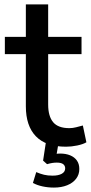

<svg xmlns="http://www.w3.org/2000/svg" viewBox="-20 -655 411 869"><path d="M279 9Q188 9 142.5 -38Q97 -85 97 -174V-410H2V-488H97V-635H198V-488H349V-410H198V-182Q198 -129 220.5 -102Q243 -75 294 -75Q309 -75 324.5 -79Q340 -83 355 -87L371 -11Q356 -2 329.5 3.5Q303 9 279 9ZM224 194Q197 194 172 188.5Q147 183 129 173L144 124Q163 132 179.5 136Q196 140 218 140Q244 140 259.5 131.5Q275 123 275 107Q275 95 266 88Q257 81 237 81Q227 81 217 82.5Q207 84 193 88L175 72L189 -20H247L234 56L206 47Q218 44 230 42Q242 40 252 40Q278 40 297.5 48Q317 56 328 71.5Q339 87 339 110Q339 135 324.5 154Q310 173 284 183.5Q258 194 224 194Z"/></svg>

Font: Nunito Sans 12pt SemiBold
Style: Regular
Weight: 600
Designer: Vernon Adams
Foundry: Vernon Adams
Version: Version 3.101;gftools[0.9.27]